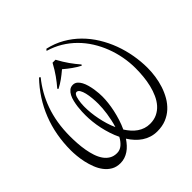

<svg xmlns="http://www.w3.org/2000/svg" viewBox="-241 -968 1343 1343"><g transform="rotate(-45 430.5 -297.0)"><path d="M249.5 -663.1Q215.8 -622.1 188.7 -574.5Q161.6 -526.9 142.1 -472.4Q122.6 -418 112.3 -356.2Q102.1 -294.4 102.1 -224.1Q102.1 -190.9 104.5 -154.5Q106.9 -118.2 113 -83.3Q119.1 -48.3 129.6 -16.8Q140.1 14.6 156.7 38.6Q173.3 62.5 196.8 76.4Q220.2 90.3 252 90.3Q281.2 90.3 304 71Q326.7 51.8 343.8 20.5Q328.1 -11.7 316.7 -46.9Q305.2 -82 297.6 -117.4Q290 -152.8 286.4 -187.5Q282.7 -222.2 282.7 -252.9Q282.7 -267.1 283.4 -288.6Q284.2 -310.1 287.1 -333.7Q290 -357.4 295.7 -381.3Q301.3 -405.3 311 -424.1Q320.8 -442.9 335.2 -454.8Q349.6 -466.8 370.6 -466.8Q389.6 -466.8 403.6 -455.1Q417.5 -443.4 427.2 -425Q437 -406.7 443.4 -383.5Q449.7 -360.4 453.4 -337.6Q457 -314.9 458.3 -294.9Q459.5 -274.9 459.5 -262.2Q459.5 -234.4 455.8 -201.7Q452.1 -168.9 444.6 -134Q437 -99.1 425.8 -63.7Q414.6 -28.3 399.4 4.4Q414.1 27.3 431.2 46.6Q448.2 65.9 468.5 79.8Q488.8 93.8 511.7 101.3Q534.7 108.9 560.5 108.9Q600.1 108.9 630.9 94Q661.6 79.1 684.1 53.7Q706.5 28.3 721.9 -5.9Q737.3 -40 746.6 -78.6Q755.9 -117.2 759.8 -158.2Q763.7 -199.2 763.7 -238.8Q763.7 -295.4 753.2 -351.8Q742.7 -408.2 722.4 -461.2Q702.1 -514.2 672.1 -562Q642.1 -609.9 602.5 -649.4Q563 -689 514.4 -718.3Q465.8 -747.6 408.7 -764.2L418.5 -775.9Q485.8 -760.7 542 -728.5Q598.1 -696.3 643.3 -651.4Q688.5 -606.4 722.4 -551.3Q756.3 -496.1 779.1 -435.1Q801.8 -374 813.2 -309.1Q824.7 -244.1 824.7 -180.2Q824.7 -140.6 818.6 -98.4Q812.5 -56.2 799.3 -15.9Q786.1 24.4 765.4 60.3Q744.6 96.2 715.3 123.3Q686 150.4 647.2 166.3Q608.4 182.1 559.6 182.1Q527.8 182.1 500 173.3Q472.2 164.6 448.2 148.7Q424.3 132.8 404.1 110.8Q383.8 88.9 367.2 62.5Q353 83.5 336.9 101.1Q320.8 118.7 302.2 131.1Q283.7 143.6 262.9 150.4Q242.2 157.2 219.2 157.2Q181.2 157.2 152.6 140.9Q124 124.5 103.8 97.9Q83.5 71.3 70.6 37.8Q57.6 4.4 50 -29.8Q42.5 -64 39.6 -95.9Q36.6 -127.9 36.6 -151.4Q36.6 -304.2 88.1 -434.8Q139.6 -565.4 240.2 -670.4ZM319.3 -297.9Q319.3 -270 322.5 -238.8Q325.7 -207.5 332.3 -174.8Q338.9 -142.1 348.6 -109.6Q358.4 -77.1 372.1 -46.9Q380.4 -72.8 386.2 -100.1Q392.1 -127.4 396 -153.6Q399.9 -179.7 401.6 -203.1Q403.3 -226.6 403.3 -245.1Q403.3 -273.4 400.6 -303.2Q397.9 -333 392.1 -357.4Q386.2 -381.8 376.7 -397.5Q367.2 -413.1 353.5 -413.1Q345.7 -413.1 340.1 -405.8Q334.5 -398.4 330.8 -387.5Q327.1 -376.5 324.7 -362.8Q322.3 -349.1 321 -336.2Q319.8 -323.2 319.6 -313Q319.3 -302.7 319.3 -297.9ZM274.4 -523.9Q289.6 -541.5 302.7 -558.3Q315.9 -575.2 328.6 -593Q341.3 -610.8 353.8 -631.1Q366.2 -651.4 379.9 -676.3H409.2Q422.9 -651.4 435.3 -631.1Q447.8 -610.8 460.4 -593Q473.1 -575.2 486.3 -558.3Q499.5 -541.5 514.6 -523.9L509.3 -517.1Q492.2 -525.9 478.3 -534.7Q464.4 -543.5 450.9 -553Q437.5 -562.5 423.8 -573.2Q410.2 -584 394.5 -597.2Q378.9 -584 365.2 -573.2Q351.6 -562.5 338.1 -552.7Q324.7 -543 310.5 -534.4Q296.4 -525.9 279.8 -517.1Z"/></g></svg>

Font: Montez
Style: Regular
Weight: 400
Designer: Astigmatic (AOETI)
Foundry: Astigmatic (AOETI)
Version: Version 1.000